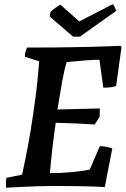

<svg xmlns="http://www.w3.org/2000/svg" viewBox="-20 -868 590 896"><path d="M8 8Q8 -4 8 -15Q8 -26 10 -38L83 -53Q95 -105 109.5 -182.5Q124 -260 135 -337Q148 -424 154 -484Q160 -544 163 -582L96 -603Q96 -616 99 -626.5Q102 -637 106 -646Q248 -646 362 -648.5Q476 -651 542 -654L547 -648L522 -467Q510 -462 494.5 -460.5Q479 -459 462 -459L444 -589Q415 -589 383.5 -586.5Q352 -584 326.5 -581.5Q301 -579 291 -578Q280 -543 269.5 -484.5Q259 -426 248 -357L446 -362L445 -323L422 -287Q377 -290 331.5 -292Q286 -294 240 -295Q231 -233 224 -172Q217 -111 213 -60Q266 -60 317.5 -65Q369 -70 399 -77L446 -186Q478 -185 504 -175L469 5Q445 3 383.5 1.5Q322 0 246 0Q194 0 147 1.5Q100 3 63.5 5Q27 7 8 8ZM321 -697 212 -791 216 -813Q225 -822 239.5 -832Q254 -842 262 -846L350 -768L505 -848Q510 -847 515.5 -834.5Q521 -822 522 -817L353 -697Z"/></svg>

Font: Labrada SemiBold
Style: Italic
Weight: 600
Italic angle: -7°
Designer: Mercedes Jáuregui
Foundry: Omnibus-Type Team
Version: Version 1.000; ttfautohint (v1.8.4.7-5d5b)